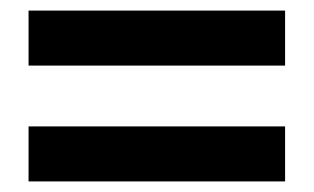

<svg xmlns="http://www.w3.org/2000/svg" viewBox="-20 -509 593 363"><path d="M519 -489H34V-385H519ZM519 -270H34V-166H519Z"/></svg>

Font: Falling Sky
Style: SeBd
Weight: 600
Designer: Paul D. Hunt
Foundry: Adobe Systems Incorporated
Version: Version 1.02